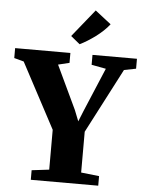

<svg xmlns="http://www.w3.org/2000/svg" viewBox="-86 -1048 828 1099"><g transform="rotate(5 328.0 -499.0)"><path d="M233 -67V-296L33.5 -671L-22 -686V-743H295.5V-686L231 -670.5L349.5 -420L374.5 -357L400 -420L505.5 -670.5L422.5 -686V-743H678V-686L609.5 -672.5L416.5 -301V-66.5L520.5 -55V0H133V-55ZM343.5 -797.5 291.5 -840 419 -998 510.5 -926.5Q495 -906.5 475 -887.8Q455 -869 432.8 -852.5Q410.5 -836 388 -822Q365.5 -808 344 -797.5Z"/></g></svg>

Font: Merriweather 48pt Black
Style: Regular
Weight: 900
Version: Version 2.100